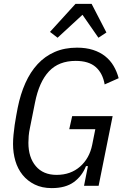

<svg xmlns="http://www.w3.org/2000/svg" viewBox="-20 -955 645 987"><path d="M432 -101H422Q402 -50 359.5 -19Q317 12 246 12Q196 12 158.5 -6.5Q121 -25 96 -56Q71 -87 59 -128Q47 -169 47 -215Q47 -237 49.5 -262.5Q52 -288 55.5 -313Q59 -338 63.5 -361Q68 -384 71 -401Q85 -471 110.5 -528Q136 -585 173.5 -625.5Q211 -666 261.5 -688Q312 -710 376 -710Q422 -710 458 -698.5Q494 -687 520.5 -666Q547 -645 564 -616Q581 -587 590 -553L518 -521Q508 -579 472 -610.5Q436 -642 369 -642Q282 -642 231.5 -588Q181 -534 160 -428L134 -298Q129 -275 127.5 -256Q126 -237 126 -221Q126 -146 164 -101Q202 -56 271 -56Q343 -56 391.5 -98.5Q440 -141 454 -211L470 -291H336L351 -358H559L487 0H412ZM451 -935 527 -788 486 -761 404 -879 276 -761 237 -791 368 -935Z"/></svg>

Font: IBM Plex Sans Cond
Style: Italic
Weight: 400
Width: 3
Italic angle: -11°
Designer: Mike Abbink, Paul van der Laan, Pieter van Rosmalen
Foundry: Bold Monday
Version: Version 1.3